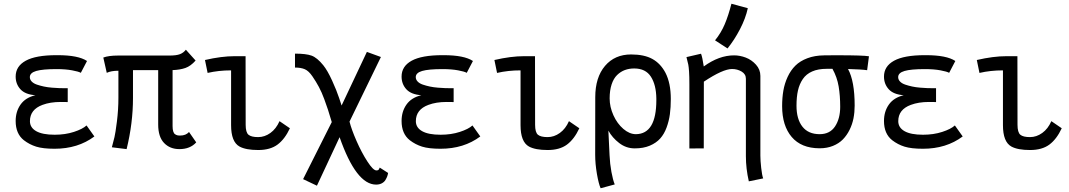

<svg xmlns="http://www.w3.org/2000/svg" viewBox="-20 -796 5733 1030"><path d="M486.3 -64Q397.9 2 272.9 2Q210.4 2 174.3 -9.3Q138.2 -20.5 107.9 -43.9Q64 -78.6 64 -147Q64 -197.8 90.3 -235.1Q116.7 -272.5 169.9 -285.2Q115.2 -289.1 89.6 -317.1Q64 -345.2 64 -385.3Q64 -440.4 117.9 -470.2Q171.9 -500 282.7 -500H289.6Q399.9 -500 446.8 -468.8L413.6 -405.3Q402.3 -412.1 366.9 -418.7Q331.5 -425.3 283.7 -425.3Q208.5 -425.3 174.3 -415.3Q140.1 -405.3 140.1 -382.3Q140.1 -369.1 150.1 -358.6Q160.2 -348.1 178.2 -342Q196.3 -335.9 215.6 -331.8Q234.9 -327.6 258.8 -325.7Q282.7 -323.7 298.8 -323.2Q314.9 -322.8 332 -322.8H334.5H343.3V-248.5Q336.9 -248.5 324.2 -248.8Q311.5 -249 305.2 -249Q249.5 -249 208 -233.4Q140.6 -208.5 140.6 -146Q140.6 -111.3 174.3 -92.3Q208 -73.2 273.4 -73.2Q330.1 -73.2 376.5 -88.4Q422.9 -103.5 444.3 -123Z M889.2 -498Q926.3 -498 945.3 -505.4Q964.4 -512.7 977.1 -529.3L1029.3 -471.2Q1002.9 -441.4 974.6 -431.4Q946.3 -421.4 905.8 -419.9V-119.6Q905.8 -102.1 909.2 -91.1Q912.6 -80.1 919.4 -75.7Q926.3 -71.3 931.9 -70.1Q937.5 -68.8 946.3 -68.8Q977.1 -68.8 994.1 -87.9L1032.7 -32.2Q1000 3.9 942.4 3.9Q891.6 3.9 860.1 -29.1Q828.6 -62 828.6 -127.9V-419.9H693.4V-270.5Q693.4 -135.3 659.2 3.9L580.1 -5.9Q589.4 -41 594.2 -60.8Q599.1 -80.6 607.2 -144Q615.2 -207.5 615.2 -272.5V-416.5Q576.2 -416.5 552.7 -405.3L534.2 -487.3Q563 -498 612.8 -498Z M1238.8 -494.6H1297.4Q1297.4 -494.6 1297.9 -126.5Q1297.9 -85.9 1313 -73.2Q1328.1 -60.5 1364.7 -60.5Q1399.9 -60.5 1430.7 -82.8Q1461.4 -105 1479.5 -146L1535.2 -107.9Q1507.8 -49.3 1468.8 -20.3Q1429.7 8.8 1365.2 8.8Q1299.3 8.8 1265.1 -9.8Q1219.7 -34.7 1219.7 -124.5V-418.5Q1152.8 -418.5 1093.8 -404.8L1079.6 -474.1Q1168 -494.6 1238.8 -494.6Z M1759.8 -141.1Q1746.1 -187 1739.5 -207.3Q1732.9 -227.5 1719.5 -264.2Q1706.1 -300.8 1690.7 -329.6Q1675.3 -358.4 1655.8 -386.7Q1636.2 -415.5 1615.2 -424.6Q1594.2 -433.6 1562.5 -433.6V-508.3Q1621.6 -508.3 1651.4 -497.6Q1681.2 -486.8 1714.4 -445.8Q1736.8 -418 1761.5 -364Q1786.1 -310.1 1799.3 -270L1812.5 -230L1948.2 -517.6L2023.4 -490.2Q1933.6 -305.7 1855 -143.6Q1865.7 -101.1 1892.8 -39.3Q1919.9 22.5 1950.9 70.3Q1981.9 118.2 1999 118.2Q2005.9 118.2 2009 116.2Q2012.2 114.3 2014.4 108.9Q2016.6 103.5 2017.1 103L2062 131.8Q2060.5 141.1 2057.4 149.9Q2054.2 158.7 2047.6 169.7Q2041 180.7 2028.1 187.5Q2015.1 194.3 1997.6 194.3Q1890.6 194.3 1801.8 -60.1L1680.2 200.2L1606 165Z M2556.6 -64Q2468.3 2 2343.3 2Q2280.8 2 2244.6 -9.3Q2208.5 -20.5 2178.2 -43.9Q2134.3 -78.6 2134.3 -147Q2134.3 -197.8 2160.6 -235.1Q2187 -272.5 2240.2 -285.2Q2185.5 -289.1 2159.9 -317.1Q2134.3 -345.2 2134.3 -385.3Q2134.3 -440.4 2188.2 -470.2Q2242.2 -500 2353 -500H2359.9Q2470.2 -500 2517.1 -468.8L2483.9 -405.3Q2472.7 -412.1 2437.3 -418.7Q2401.9 -425.3 2354 -425.3Q2278.8 -425.3 2244.6 -415.3Q2210.4 -405.3 2210.4 -382.3Q2210.4 -369.1 2220.5 -358.6Q2230.5 -348.1 2248.5 -342Q2266.6 -335.9 2285.9 -331.8Q2305.2 -327.6 2329.1 -325.7Q2353 -323.7 2369.1 -323.2Q2385.3 -322.8 2402.3 -322.8H2404.8H2413.6V-248.5Q2407.2 -248.5 2394.5 -248.8Q2381.8 -249 2375.5 -249Q2319.8 -249 2278.3 -233.4Q2210.9 -208.5 2210.9 -146Q2210.9 -111.3 2244.6 -92.3Q2278.3 -73.2 2343.8 -73.2Q2400.4 -73.2 2446.8 -88.4Q2493.2 -103.5 2514.6 -123Z M2791.5 -494.6H2850.1Q2850.1 -494.6 2850.6 -126.5Q2850.6 -85.9 2865.7 -73.2Q2880.9 -60.5 2917.5 -60.5Q2952.6 -60.5 2983.4 -82.8Q3014.2 -105 3032.2 -146L3087.9 -107.9Q3060.5 -49.3 3021.5 -20.3Q2982.4 8.8 2918 8.8Q2852.1 8.8 2817.9 -9.8Q2772.5 -34.7 2772.5 -124.5V-418.5Q2705.6 -418.5 2646.5 -404.8L2632.3 -474.1Q2720.7 -494.6 2791.5 -494.6Z M3173.3 -274.4Q3173.3 -380.9 3225.6 -442.4Q3277.8 -503.9 3365.7 -503.9Q3436 -503.9 3479.7 -479.7Q3523.4 -455.6 3549.8 -405.8Q3578.6 -350.1 3578.6 -265.1Q3578.6 -220.2 3573.7 -183.6Q3568.8 -147 3555.9 -111.8Q3543 -76.7 3521.7 -53Q3500.5 -29.3 3466.1 -14.6Q3431.6 0 3385.7 0H3384.8Q3338.9 0 3301.8 -28.6Q3264.6 -57.1 3243.7 -95.2L3250 36.6Q3252 82.5 3260 126.2Q3268.1 169.9 3277.8 193.4L3202.1 213.9Q3191.4 189.9 3182.1 136.2Q3172.9 82.5 3172.9 34.2ZM3501 -258.8V-267.6Q3500 -340.8 3471.7 -384.8Q3443.4 -428.7 3382.3 -428.7Q3355 -428.7 3332 -420.2Q3309.1 -411.6 3290.3 -393.3Q3271.5 -375 3261 -343Q3250.5 -311 3250.5 -268.1Q3250.5 -222.2 3270.8 -177.5Q3291 -132.8 3324 -104.5Q3356.9 -76.2 3391.6 -76.2Q3501 -77.6 3501 -258.8Z M3815.9 -579.6Q3848.1 -619.1 3867.9 -666Q3887.7 -712.9 3903.8 -775.9L3991.7 -752Q3980 -697.8 3949.7 -639.4Q3919.4 -581.1 3882.8 -536.1ZM3755.4 -439.5Q3836.9 -499 3918 -499Q3949.2 -499 3980.7 -487.1Q4012.2 -475.1 4035.6 -449Q4059.1 -422.9 4059.1 -388.7V38.6Q4059.1 65.4 4063.5 105Q4067.9 144.5 4074.2 161.1L3997.1 176.8Q3981.4 108.4 3981.4 42V-373.5Q3981.4 -398.4 3958.5 -412.1Q3935.5 -425.8 3907.2 -425.8Q3857.9 -425.8 3755.9 -357.9L3755.4 0L3678.2 0.5V-344.2Q3678.2 -386.7 3676.5 -411.9Q3674.8 -437 3672.4 -449.2Q3669.9 -461.4 3662.6 -489.7L3740.7 -507.8Q3748 -489.7 3755.4 -439.5Z M4445.8 -426.8Q4445.8 -426.8 4435.1 -426.8Q4435.1 -426.8 4415 -426.8Q4369.1 -426.8 4337.2 -412.8Q4305.2 -398.9 4286.9 -372.1Q4268.6 -345.2 4260.7 -310.5Q4252.9 -275.9 4252.9 -229Q4252.9 -156.7 4284.7 -116.5Q4316.4 -76.2 4377 -76.2Q4432.1 -76.2 4459.7 -117.9Q4487.3 -159.7 4487.3 -223.1Q4487.3 -282.7 4479 -332.3Q4470.7 -381.8 4445.8 -426.8ZM4529.3 -425.8Q4564.9 -360.8 4564.9 -229.5Q4564.9 -193.8 4558.6 -161.4Q4552.2 -128.9 4537.6 -99.4Q4522.9 -69.8 4501.7 -48.1Q4480.5 -26.4 4448.5 -13.4Q4416.5 -0.5 4377 -0.5H4376Q4278.3 -1 4227.1 -61.3Q4175.8 -121.6 4175.8 -226.6Q4175.8 -271.5 4182.4 -309.8Q4189 -348.1 4205.3 -383.5Q4221.7 -418.9 4246.8 -443.8Q4272 -468.8 4311.3 -483.6Q4350.6 -498.5 4400.9 -499Q4401.9 -499 4427 -499.3Q4452.1 -499.5 4473.1 -499.5Q4611.3 -499.5 4641.6 -494.1L4631.8 -419.4Q4602.5 -423.8 4529.3 -425.8Z M5144.5 -64Q5056.2 2 4931.2 2Q4868.7 2 4832.5 -9.3Q4796.4 -20.5 4766.1 -43.9Q4722.2 -78.6 4722.2 -147Q4722.2 -197.8 4748.5 -235.1Q4774.9 -272.5 4828.1 -285.2Q4773.4 -289.1 4747.8 -317.1Q4722.2 -345.2 4722.2 -385.3Q4722.2 -440.4 4776.1 -470.2Q4830.1 -500 4940.9 -500H4947.8Q5058.1 -500 5105 -468.8L5071.8 -405.3Q5060.5 -412.1 5025.1 -418.7Q4989.7 -425.3 4941.9 -425.3Q4866.7 -425.3 4832.5 -415.3Q4798.3 -405.3 4798.3 -382.3Q4798.3 -369.1 4808.3 -358.6Q4818.4 -348.1 4836.4 -342Q4854.5 -335.9 4873.8 -331.8Q4893.1 -327.6 4917 -325.7Q4940.9 -323.7 4957 -323.2Q4973.1 -322.8 4990.2 -322.8H4992.7H5001.5V-248.5Q4995.1 -248.5 4982.4 -248.8Q4969.7 -249 4963.4 -249Q4907.7 -249 4866.2 -233.4Q4798.8 -208.5 4798.8 -146Q4798.8 -111.3 4832.5 -92.3Q4866.2 -73.2 4931.6 -73.2Q4988.3 -73.2 5034.7 -88.4Q5081.1 -103.5 5102.5 -123Z M5379.4 -494.6H5438Q5438 -494.6 5438.5 -126.5Q5438.5 -85.9 5453.6 -73.2Q5468.8 -60.5 5505.4 -60.5Q5540.5 -60.5 5571.3 -82.8Q5602.1 -105 5620.1 -146L5675.8 -107.9Q5648.4 -49.3 5609.4 -20.3Q5570.3 8.8 5505.9 8.8Q5439.9 8.8 5405.8 -9.8Q5360.4 -34.7 5360.4 -124.5V-418.5Q5293.5 -418.5 5234.4 -404.8L5220.2 -474.1Q5308.6 -494.6 5379.4 -494.6Z"/></svg>

Font: FantasqueSansM Nerd Font
Style: Regular
Weight: 400
Monospace: yes
Designer: Jany Belluz
Version: Version 1.8.0 ; ttfautohint (v1.8.2);Nerd Fonts 3.4.0